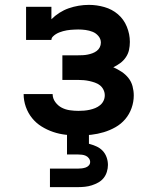

<svg xmlns="http://www.w3.org/2000/svg" viewBox="-20 -548 640 788"><path d="M302 8Q276 8 249.5 5Q223 2 198 -6.5Q173 -15 150.5 -29Q128 -43 111.5 -63.5Q95 -84 86 -109.5Q77 -135 77 -162H196Q196 -144 207 -129Q218 -114 233.5 -106Q249 -98 267 -95.5Q285 -93 302 -93Q314 -93 325.5 -94Q337 -95 348.5 -97.5Q360 -100 371 -104.5Q382 -109 391 -116.5Q400 -124 405 -134.5Q410 -145 410 -157Q410 -169 404.5 -180Q399 -191 390 -198Q381 -205 369.5 -209Q358 -213 346.5 -215.5Q335 -218 323.5 -219Q312 -220 300 -220H236V-321H300Q310 -321 320 -321.5Q330 -322 340 -324Q350 -326 359.5 -329.5Q369 -333 377 -339Q385 -345 389.5 -354Q394 -363 394 -373Q394 -388 384 -400Q374 -412 360 -417.5Q346 -423 331 -425Q316 -427 301 -427Q293 -427 285 -426.5Q277 -426 269.5 -425.5Q262 -425 254 -423.5Q246 -422 238.5 -420Q231 -418 223.5 -415Q216 -412 209.5 -408Q203 -404 197 -398Q191 -392 191 -384H87V-520H191V-469Q206 -484 224 -495.5Q242 -507 262 -514Q282 -521 303 -524.5Q324 -528 345 -528Q377 -528 408.5 -519Q440 -510 464 -489.5Q488 -469 500.5 -438.5Q513 -408 513 -376Q513 -359 509.5 -343Q506 -327 496.5 -313Q487 -299 473.5 -289Q460 -279 445 -272Q463 -264 479 -253.5Q495 -243 507 -228Q519 -213 524 -194Q529 -175 529 -156Q529 -130 520 -104.5Q511 -79 494 -59Q477 -39 454 -26Q431 -13 406 -5.5Q381 2 355 5Q329 8 302 8ZM185 220V144H300Q308 144 316 143Q324 142 331.5 139.5Q339 137 344.5 131Q350 125 350 117Q350 109 345 102Q340 95 332.5 91.5Q325 88 316.5 87Q308 86 300 86H255V-93H345V42Q360 46 375 52.5Q390 59 401 70.5Q412 82 417.5 97.5Q423 113 423 129Q423 143 418.5 157.5Q414 172 405 183Q396 194 383.5 201Q371 208 357 212.5Q343 217 328.5 218.5Q314 220 300 220Z"/></svg>

Font: Iosevka Etoile
Style: Bold
Weight: 700
Designer: Belleve Invis
Foundry: Belleve Invis
Version: Version 28.1.0; ttfautohint (v1.8.4)